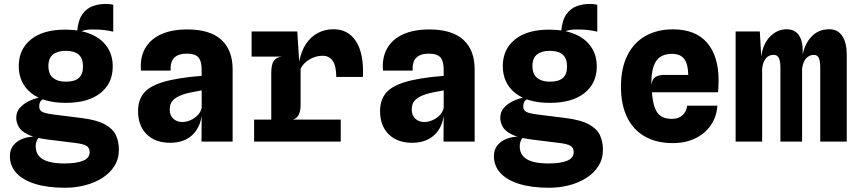

<svg xmlns="http://www.w3.org/2000/svg" viewBox="-20 -702 4240 952"><path d="M303 229Q216 229 154.8 210Q93.5 191 61.2 155.8Q29 120.5 29 72Q29 40.5 46.2 18.8Q63.5 -3 93 -14.2Q122.5 -25.5 159 -24.5L179.5 -27Q172.5 -21 167.5 -13.8Q162.5 -6.5 159.8 3Q157 12.5 157 24Q157 53 173.2 71.8Q189.5 90.5 221 99.5Q252.5 108.5 299 108.5Q360 108.5 392.5 94.8Q425 81 424.5 52Q424.5 30 407.8 20.5Q391 11 347 6L217.5 -10Q150.5 -18.5 116.8 -35.8Q83 -53 71.8 -74.8Q60.5 -96.5 60.5 -117.5Q60.5 -146.5 78 -166.8Q95.5 -187 121.2 -199.5Q147 -212 171.8 -217.5Q196.5 -223 211 -221.5Q197 -214.5 185.8 -205Q174.5 -195.5 174.5 -173.5Q174.5 -156.5 188 -148.2Q201.5 -140 243 -134.5L383 -117Q459.5 -107.5 499.8 -85.5Q540 -63.5 554.8 -31.5Q569.5 0.5 569.5 40Q569.5 86 547.2 121.2Q525 156.5 487 180.5Q449 204.5 401.2 216.8Q353.5 229 303 229ZM306 -192Q195 -192 134 -241.2Q73 -290.5 73 -374.5Q73 -458 134.2 -507Q195.5 -556 307 -555Q380 -554.5 431.8 -532.2Q483.5 -510 511.2 -469.2Q539 -428.5 539 -372Q539 -289 478 -240.5Q417 -192 306 -192ZM306.5 -297Q349.5 -297 370.5 -315Q391.5 -333 391.5 -372.5Q391.5 -412.5 370.2 -431.2Q349 -450 305.5 -450Q266 -450 243 -432Q220 -414 220 -375Q220 -334.5 243.2 -315.8Q266.5 -297 306.5 -297ZM369.5 -539.5 362.5 -544.5Q367 -601 388 -630.8Q409 -660.5 439.8 -671.5Q470.5 -682.5 503 -682.5Q513 -682.5 524.2 -681.5Q535.5 -680.5 541.5 -678V-545Q518.5 -550.5 495.8 -553Q473 -555.5 457 -555.5Q449.5 -555.5 434.8 -555.8Q420 -556 402.8 -552.8Q385.5 -549.5 369.5 -539.5Z M824.5 6Q749.5 6 707 -36.5Q664.5 -79 664.5 -151Q664.5 -213.5 701.8 -249.8Q739 -286 826.5 -305Q845.5 -309 867.5 -312.8Q889.5 -316.5 917.2 -319.8Q945 -323 980 -326V-354Q980 -398.5 964 -417.2Q948 -436 905.5 -436Q864.5 -436 844 -415.8Q823.5 -395.5 826 -352H679Q673.5 -415 698.8 -460.8Q724 -506.5 777.2 -531.2Q830.5 -556 909 -556Q1020.5 -556 1077 -505.2Q1133.5 -454.5 1133.5 -357V0H979L980 -127.5Q973.5 -84 952.5 -54.2Q931.5 -24.5 899 -9.2Q866.5 6 824.5 6ZM883.5 -97Q905 -97 926 -106.8Q947 -116.5 961.8 -132.5Q976.5 -148.5 980 -168V-254Q967.5 -251.5 954 -249Q940.5 -246.5 929 -244.2Q917.5 -242 910 -240Q867 -229.5 844.2 -211Q821.5 -192.5 821.5 -159.5Q821.5 -129.5 839.5 -113.2Q857.5 -97 883.5 -97Z M1240 0V-109H1669.5V0ZM1227.5 -421.5V-546H1426.5V-421.5ZM1325 -10V-339.5Q1325 -380 1336.5 -398.8Q1348 -417.5 1378 -421.5L1325 -454V-546H1454L1463.5 -396.5Q1473.5 -448.5 1497.2 -484.2Q1521 -520 1556 -538.5Q1591 -557 1634 -557Q1707 -557 1745.8 -496.2Q1784.5 -435.5 1779.5 -320.5H1647.5Q1647 -375.5 1629.5 -400.5Q1612 -425.5 1579.5 -425.5Q1546 -425.5 1515.8 -408Q1485.5 -390.5 1470.5 -362V-180.5Q1470.5 -151 1460.8 -132.5Q1451 -114 1432.5 -109L1470.5 -82L1472 -10Z M2024.5 6Q1949.5 6 1907 -36.5Q1864.5 -79 1864.5 -151Q1864.5 -213.5 1901.8 -249.8Q1939 -286 2026.5 -305Q2045.5 -309 2067.5 -312.8Q2089.5 -316.5 2117.2 -319.8Q2145 -323 2180 -326V-354Q2180 -398.5 2164 -417.2Q2148 -436 2105.5 -436Q2064.5 -436 2044 -415.8Q2023.5 -395.5 2026 -352H1879Q1873.5 -415 1898.8 -460.8Q1924 -506.5 1977.2 -531.2Q2030.5 -556 2109 -556Q2220.5 -556 2277 -505.2Q2333.5 -454.5 2333.5 -357V0H2179L2180 -127.5Q2173.5 -84 2152.5 -54.2Q2131.5 -24.5 2099 -9.2Q2066.5 6 2024.5 6ZM2083.5 -97Q2105 -97 2126 -106.8Q2147 -116.5 2161.8 -132.5Q2176.5 -148.5 2180 -168V-254Q2167.5 -251.5 2154 -249Q2140.5 -246.5 2129 -244.2Q2117.5 -242 2110 -240Q2067 -229.5 2044.2 -211Q2021.5 -192.5 2021.5 -159.5Q2021.5 -129.5 2039.5 -113.2Q2057.5 -97 2083.5 -97Z M2703 229Q2616 229 2554.8 210Q2493.5 191 2461.2 155.8Q2429 120.5 2429 72Q2429 40.5 2446.2 18.8Q2463.5 -3 2493 -14.2Q2522.5 -25.5 2559 -24.5L2579.5 -27Q2572.5 -21 2567.5 -13.8Q2562.5 -6.5 2559.8 3Q2557 12.5 2557 24Q2557 53 2573.2 71.8Q2589.5 90.5 2621 99.5Q2652.5 108.5 2699 108.5Q2760 108.5 2792.5 94.8Q2825 81 2824.5 52Q2824.5 30 2807.8 20.5Q2791 11 2747 6L2617.5 -10Q2550.5 -18.5 2516.8 -35.8Q2483 -53 2471.8 -74.8Q2460.5 -96.5 2460.5 -117.5Q2460.5 -146.5 2478 -166.8Q2495.5 -187 2521.2 -199.5Q2547 -212 2571.8 -217.5Q2596.5 -223 2611 -221.5Q2597 -214.5 2585.8 -205Q2574.5 -195.5 2574.5 -173.5Q2574.5 -156.5 2588 -148.2Q2601.5 -140 2643 -134.5L2783 -117Q2859.5 -107.5 2899.8 -85.5Q2940 -63.5 2954.8 -31.5Q2969.5 0.5 2969.5 40Q2969.5 86 2947.2 121.2Q2925 156.5 2887 180.5Q2849 204.5 2801.2 216.8Q2753.5 229 2703 229ZM2706 -192Q2595 -192 2534 -241.2Q2473 -290.5 2473 -374.5Q2473 -458 2534.2 -507Q2595.5 -556 2707 -555Q2780 -554.5 2831.8 -532.2Q2883.5 -510 2911.2 -469.2Q2939 -428.5 2939 -372Q2939 -289 2878 -240.5Q2817 -192 2706 -192ZM2706.5 -297Q2749.5 -297 2770.5 -315Q2791.5 -333 2791.5 -372.5Q2791.5 -412.5 2770.2 -431.2Q2749 -450 2705.5 -450Q2666 -450 2643 -432Q2620 -414 2620 -375Q2620 -334.5 2643.2 -315.8Q2666.5 -297 2706.5 -297ZM2769.5 -539.5 2762.5 -544.5Q2767 -601 2788 -630.8Q2809 -660.5 2839.8 -671.5Q2870.5 -682.5 2903 -682.5Q2913 -682.5 2924.2 -681.5Q2935.5 -680.5 2941.5 -678V-545Q2918.5 -550.5 2895.8 -553Q2873 -555.5 2857 -555.5Q2849.5 -555.5 2834.8 -555.8Q2820 -556 2802.8 -552.8Q2785.5 -549.5 2769.5 -539.5Z M3316.5 7.5Q3234.5 7.5 3177 -25.5Q3119.5 -58.5 3089.2 -121Q3059 -183.5 3059 -272Q3059 -364.5 3091 -428Q3123 -491.5 3181 -524Q3239 -556.5 3316.5 -556.5Q3428.5 -556.5 3485.8 -490.2Q3543 -424 3543 -303Q3543 -289.5 3542.2 -275Q3541.5 -260.5 3540.5 -244.5H3212.5Q3216 -198.5 3226.2 -169.2Q3236.5 -140 3257.2 -126.2Q3278 -112.5 3312.5 -112.5Q3343.5 -112.5 3363.5 -130Q3383.5 -147.5 3387 -178H3537Q3533 -122 3503.8 -80.2Q3474.5 -38.5 3426.5 -15.5Q3378.5 7.5 3316.5 7.5ZM3209.5 -280.5Q3213.5 -310 3229.8 -320.2Q3246 -330.5 3271.5 -330.5H3392.5Q3392 -383 3373.2 -409Q3354.5 -435 3311 -435Q3258 -435 3233.2 -398.8Q3208.5 -362.5 3209.5 -280.5Z M3627.5 0V-546H3747.5L3756.5 -385L3753.5 -411.5Q3759.5 -479 3795.8 -518Q3832 -557 3881 -557Q3906 -557 3924.5 -544.5Q3943 -532 3952.8 -503.5Q3962.5 -475 3959.5 -427L3957 -375V0H3849.5V-368.5Q3849.5 -398 3842 -414Q3834.5 -430 3816 -430Q3791.5 -430 3777 -412.2Q3762.5 -394.5 3759 -362V0ZM4047 0V-368.5Q4047 -398 4040.2 -414Q4033.5 -430 4015 -430Q3994.5 -430 3978.5 -414.2Q3962.5 -398.5 3957 -362L3936 -355L3954.5 -394Q3960.5 -468.5 3996.8 -512.8Q4033 -557 4092 -557Q4134 -557 4156.2 -523.5Q4178.5 -490 4178.5 -430.5V0Z"/></svg>

Font: Spline Sans Mono
Style: Bold
Weight: 700
Designer: Eben Sorkin, Mirko Velimirovic
Foundry: Sorkin Type
Version: Version 1.004